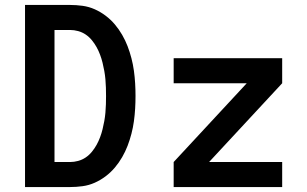

<svg xmlns="http://www.w3.org/2000/svg" viewBox="-20 -755 1240 775"><path d="M81 0V-735H263Q288 -735 313.5 -731.5Q339 -728 362.5 -717.5Q386 -707 406.5 -691.5Q427 -676 443.5 -656.5Q460 -637 473 -614.5Q486 -592 495 -568.5Q504 -545 510.5 -520Q517 -495 520.5 -469.5Q524 -444 525.5 -418.5Q527 -393 527 -368Q527 -342 525.5 -316.5Q524 -291 520.5 -265.5Q517 -240 510.5 -215Q504 -190 495 -166.5Q486 -143 473 -120.5Q460 -98 443.5 -78.5Q427 -59 406.5 -43.5Q386 -28 362.5 -17.5Q339 -7 313.5 -3.5Q288 0 263 0ZM200 -101H263Q279 -101 295.5 -105.5Q312 -110 326 -119.5Q340 -129 351 -142.5Q362 -156 370 -170.5Q378 -185 384 -201Q390 -217 394 -233.5Q398 -250 401 -266.5Q404 -283 405.5 -300Q407 -317 407.5 -334Q408 -351 408 -367Q408 -384 407.5 -401Q407 -418 405.5 -435Q404 -452 401 -468.5Q398 -485 394 -501.5Q390 -518 384 -534Q378 -550 370 -564.5Q362 -579 351 -592.5Q340 -606 326 -615.5Q312 -625 295.5 -629.5Q279 -634 263 -634H200ZM681 0V-101L976 -419H681V-520H1119V-419L824 -101H1119V0Z"/></svg>

Font: Zed Sans Extended
Style: Bold
Weight: 700
Width: 7
Designer: Belleve Invis
Foundry: Belleve Invis
Version: Version 1.0.0; ttfautohint (v1.8.4)